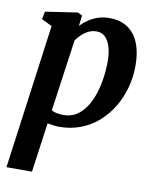

<svg xmlns="http://www.w3.org/2000/svg" viewBox="-90 -636 770 958"><g transform="rotate(10 295.0 -157.0)"><path d="M9.3 254 108.8 -478.5 55.8 -504.2 63.5 -543.4 226.8 -568 249.4 -556.6 242.9 -503.2Q258.6 -520 279.9 -534.7Q301.2 -549.5 327.8 -558.8Q354.4 -568 386.4 -568Q442.9 -568 480.4 -542.3Q518 -516.6 536.7 -469.2Q555.5 -421.8 555.5 -356Q555.5 -299.4 541 -245.7Q526.6 -192 499 -145.6Q471.4 -99.3 432 -64.3Q392.6 -29.2 342.2 -9.6Q291.8 10 232.3 10Q218.3 10 203.2 7.8Q188 5.6 173.5 3L138.5 254ZM182.9 -64.1Q195.7 -57.5 211.1 -54.7Q226.5 -51.9 245 -51.9Q281.1 -51.9 308.8 -69.5Q336.5 -87 356.7 -117.2Q376.8 -147.3 389.8 -186.3Q402.8 -225.3 408.9 -268.6Q415.1 -311.8 415.1 -354.6Q415.1 -394 406.1 -424.9Q397.2 -455.8 379.6 -473.5Q362.1 -491.2 335.4 -491.2Q313 -491.2 294.1 -481.9Q275.2 -472.5 260.2 -458.1Q245.2 -443.7 234.1 -428.4Z"/></g></svg>

Font: Merriweather 7pt Light
Style: Italic
Weight: 300
Italic angle: -7.8°
Designer: Eben Sorkin
Foundry: Eben Sorkin
Version: Version 2.200;gftools[0.9.31]